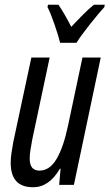

<svg xmlns="http://www.w3.org/2000/svg" viewBox="-20 -778 461 808"><path d="M302 -598Q319 -626 357.5 -674.5Q396 -723 419 -748L421 -758H375Q354 -741 330.5 -717.5Q307 -694 280 -665Q249 -725 226 -758H182L180 -748Q193 -723 210 -673.5Q227 -624 233 -598ZM232 -68H235L229 0H291L404 -536H327L266 -248Q247 -158 218 -109Q189 -60 146 -60Q105 -60 105 -110Q105 -128 108.5 -149Q112 -170 116 -192L189 -536H112L36 -181Q32 -160 28.5 -135.5Q25 -111 25 -93Q25 10 119 10Q187 10 232 -68Z"/></svg>

Font: Noto Sans Display Condensed
Style: Italic
Weight: 400
Width: 3
Designer: Monotype Design team
Foundry: Monotype Imaging Inc.
Version: 1.000